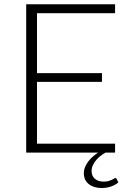

<svg xmlns="http://www.w3.org/2000/svg" viewBox="-20 -728 652 916"><path d="M530 121.5Q535 121.5 536.5 125.5L544.5 142.5Q530.5 154.5 509.5 161.8Q488.5 169 465 169Q427 169 403.5 150.2Q380 131.5 380 98.5Q380 83 385.8 69Q391.5 55 401 42.5Q410.5 30 422.8 19.2Q435 8.5 448 0H105V-707.5H529V-665H156.5V-379H466.5V-337.5H156.5V-42.5H529V0H483.5Q473.5 5.5 462 14Q450.5 22.5 440.5 33.8Q430.5 45 423.8 58.8Q417 72.5 417 88Q417 112 433 125.2Q449 138.5 474 138.5Q488 138.5 497.5 135.8Q507 133 513.5 130Q520 127 523.8 124.2Q527.5 121.5 530 121.5Z"/></svg>

Font: Lato TR Light
Style: Regular
Weight: 300
Designer: Lukasz Dziedzic
Foundry: Lukasz Dziedzic
Version: Version 1.104 2013